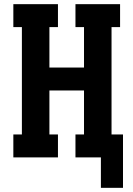

<svg xmlns="http://www.w3.org/2000/svg" viewBox="-20 -755 640 921"><path d="M464 146V0H342V-110H383V-321H217V-110H258V0H44V-110H85V-625H44V-735H258V-625H217V-431H383V-625H342V-735H556V-625H515V-110H570V146Z"/></svg>

Font: Iosevka Curly Slab XBdEx
Style: Regular
Weight: 800
Width: 7
Monospace: yes
Designer: Belleve Invis
Foundry: Belleve Invis
Version: Version 11.0.0; ttfautohint (v1.8.3)